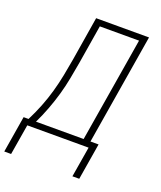

<svg xmlns="http://www.w3.org/2000/svg" viewBox="-189 -839 955 1136"><g transform="rotate(20 288.0 -271.5)"><path d="M19 192H-24L14 -38H45Q71 -89 91.5 -141Q112 -193 127 -246Q142 -299 152.5 -352.5Q163 -406 172 -459L217 -735H550L435 -38H486L448 192H405L437 0H51ZM392 -38 501 -697H254L214 -453Q205 -401 195 -348.5Q185 -296 170 -243.5Q155 -191 135.5 -139.5Q116 -88 92 -38Z"/></g></svg>

Font: Iosevka Aile Extralight
Style: Italic
Weight: 200
Italic angle: -9°
Designer: Belleve Invis
Foundry: Belleve Invis
Version: Version 31.1.0; ttfautohint (v1.8.4)